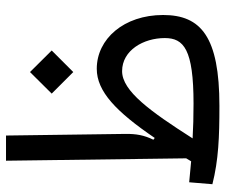

<svg xmlns="http://www.w3.org/2000/svg" viewBox="-75 -658 736 626"><g transform="rotate(-90 293.0 -345.0)"><path d="M260.7 2.4C485.8 2.4 557.1 -57.6 557.1 -181.2C557.1 -309.1 479 -397.5 381.8 -397.5C307.6 -397.5 241.7 -334 156.2 -208.5L150.4 -212.9C165 -242.7 169.9 -268.6 169.4 -304.7L164.1 -693.4H82L89.8 -106C86.4 -100.6 83.5 -95.2 80.1 -89.8C57.1 -91.8 34.7 -93.8 11.7 -96.2L5.4 -20.5C84.5 -0.5 159.2 2.4 260.7 2.4ZM154.8 -85C242.7 -222.7 309.1 -314.9 374 -314.9C442.4 -314.9 481.9 -244.6 481.9 -175.8C481.9 -113.8 445.3 -82 268.1 -82C227.1 -82 189.9 -83 154.8 -85ZM371.1 -474.1 441.4 -544.4 371.1 -615.2 300.8 -544.4Z"/></g></svg>

Font: Cascadia Code SemiLight
Style: Regular
Weight: 350
Monospace: yes
Designer: Aaron Bell
Foundry: Saja Typeworks
Version: Version 2404.023